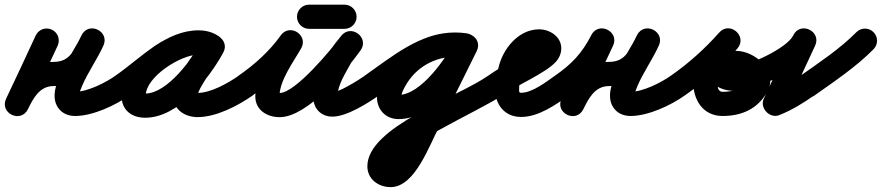

<svg xmlns="http://www.w3.org/2000/svg" viewBox="-28 -434 3683 802"><path d="M121.1 -285.6C80.5 -197.3 39 -109.4 -2.5 -21.6C-16.7 8.6 -1.4 34.5 21.2 45.5C43.8 56.4 73.7 52.3 88.5 22.4C111.3 -23.8 136.9 -74.5 196 -74.5C315.3 -74.5 352.1 -146.2 402.5 -240.7C417.9 -269.4 402 -295.4 378.9 -306.8C355.8 -318.2 325.5 -315 312 -285.4C276 -206.1 161.6 -66.5 213.2 13.8C229.6 39.3 256.6 50.5 286 50.5C359 50.5 454.1 6.3 513.3 -35.9C536 -52.1 541.3 -83.6 525.1 -106.3C508.9 -129 477.4 -134.3 454.7 -118.1C413.3 -88.6 337.1 -50.5 286 -50.5C283.2 -50.5 292.4 -46.9 293.7 -45.7C300 -40.1 298.1 -37.4 301.9 -32.1C303.1 -30.5 302.1 -36.1 302.5 -38.1C304.8 -50.7 309.7 -63 314.7 -74.7C339.8 -133.5 377.7 -185.6 404 -243.6C417.5 -273.3 402.5 -298.8 380.3 -309.7C358.2 -320.7 328.8 -317 313.5 -288.3C282.3 -229.9 268.7 -175.5 196 -175.5C93.5 -175.5 39.2 -105.7 -2.1 -22.4C-16.9 7.5 -1.2 33.6 21.6 44.6C44.5 55.7 74.6 51.7 88.9 21.6C130.5 -66.6 172.1 -154.8 212.9 -243.4C224.5 -268.7 213.5 -298.7 188.1 -310.3C162.8 -322 132.8 -310.9 121.1 -285.6Z M442.5 -48.2C458.4 -25.3 489.9 -19.6 512.8 -35.5C596.6 -93.7 696.5 -206.3 801.6 -206.3C810.3 -206.3 820.4 -205.1 827.6 -199.9C853.7 -181.3 881.3 -194.4 895.4 -216.3C909.4 -238.1 910.1 -268.6 882.3 -284.7C855.4 -300.3 831.9 -306.6 800.3 -306.6C670.3 -306.6 479.6 -172.3 479.6 -34.2C479.6 26 521.7 57.8 578.7 57.8C716.6 57.8 844.2 -104 904.3 -213.8C920.5 -243.3 906.4 -270.2 884.3 -282.3C862.1 -294.4 831.9 -291.8 815.7 -262.3C777.9 -193.2 695.8 -111 695.8 -31.6C695.8 24.8 745.7 55.2 797 55.2C875.1 55.2 965.3 8.2 1028 -35.6C1050.8 -51.6 1056.4 -83.1 1040.4 -106C1024.4 -128.8 992.9 -134.4 970 -118.4C925.5 -87.2 852.8 -45.8 797 -45.8C794.8 -45.8 792.6 -46 790.4 -46.4C785.7 -47.3 792.4 -43.9 794.4 -40.4C795.4 -38.6 796.1 -36.7 796.5 -34.6C796.7 -33.6 796.8 -30.6 796.8 -31.6C796.8 -66.1 881.8 -172.8 904.3 -213.7C920.5 -243.2 906.4 -270.1 884.2 -282.3C862.1 -294.4 831.9 -291.8 815.7 -262.2C776.4 -190.4 671.3 -43.2 578.7 -43.2C564.8 -43.2 569.8 -49.4 578.5 -36.2C580.6 -33.1 580.6 -28.9 580.6 -34.2C580.6 -114 728 -205.6 800.3 -205.6C815 -205.6 820.3 -203.9 831.7 -197.3C859.4 -181.2 886.1 -193.1 899.4 -213.7C912.7 -234.2 912.4 -263.5 886.4 -282.1C861.7 -299.7 831.6 -307.3 801.6 -307.3C664.8 -307.3 560.2 -191.5 455.2 -118.5C432.3 -102.6 426.6 -71.1 442.5 -48.2Z M956.4 -48.4C972.2 -25.4 1003.6 -19.6 1026.6 -35.4C1102.4 -87.5 1173.6 -152.5 1227.1 -227.7C1245.7 -253.8 1232.3 -281.2 1210.4 -295.2C1188.5 -309.2 1157.9 -309.8 1142.1 -282C1099.5 -207.1 1038.4 -120.1 1038.4 -31.7C1038.4 26.2 1088 55.4 1140.2 55.4C1255.6 55.4 1415.7 -135.9 1478.2 -223.7C1497.1 -250.4 1487.2 -278.4 1467.4 -293.3C1447.5 -308.2 1417.9 -310.1 1397.5 -284.4C1381.5 -264.4 1363.9 -244.4 1351.2 -222.1C1351.2 -222.1 1351 -221.7 1350.8 -221.4C1350.6 -221.1 1350.5 -220.8 1350.5 -220.8C1318.9 -161.6 1280.5 -99.5 1280.5 -30.3C1280.5 -15.4 1283.2 -0.4 1290 13C1290 13 1290.2 13.4 1290.4 13.7C1290.6 14.1 1290.8 14.5 1290.8 14.5C1302.3 35.1 1325.4 53.2 1360.4 53.2C1420.1 53.2 1507.8 -2.6 1555 -35.6C1577.8 -51.6 1583.4 -83.1 1567.4 -106C1551.4 -128.8 1519.9 -134.4 1497 -118.4C1467.9 -98 1386.4 -47.8 1360.4 -47.8C1355.4 -47.8 1364.2 -46.1 1366.1 -45.1C1372.9 -41.5 1387.3 -19.9 1379.2 -34.5C1379.2 -34.5 1379.4 -34.1 1379.6 -33.7C1379.8 -33.4 1380 -33 1380 -33C1379.7 -33.6 1380.6 -31.8 1380.8 -31.2C1382.3 -27.4 1381.5 -29.6 1381.5 -30.3C1381.5 -79.5 1416.8 -130.5 1439.5 -173.2C1439.6 -173.2 1439.4 -172.9 1439.2 -172.6C1439 -172.3 1438.8 -171.9 1438.8 -171.9C1448.9 -189.6 1463.8 -205.6 1476.5 -221.6C1496.9 -247.2 1486.2 -275.7 1465.7 -291.1C1445.2 -306.6 1414.8 -309 1395.8 -282.3C1358.5 -229.7 1205.5 -45.6 1140.2 -45.6C1124.6 -45.6 1130.5 -50.1 1136.5 -40.5C1138.1 -37.8 1139.4 -28.6 1139.4 -31.7C1139.4 -97.6 1197.3 -174.7 1229.9 -232C1245.7 -259.8 1233.7 -286.4 1213.1 -299.5C1192.6 -312.6 1163.4 -312.3 1144.9 -286.3C1098.2 -220.7 1035.5 -164.1 969.4 -118.6C946.4 -102.8 940.6 -71.4 956.4 -48.4ZM1263 -313.5C1312.3 -313.5 1361.7 -313.5 1411 -313.5C1438.9 -313.5 1461.5 -336.1 1461.5 -364C1461.5 -391.9 1438.9 -414.5 1411 -414.5C1361.7 -414.5 1312.3 -414.5 1263 -414.5C1235.1 -414.5 1212.5 -391.9 1212.5 -364C1212.5 -336.1 1235.1 -313.5 1263 -313.5Z M1483.6 -48.1C1499.5 -25.2 1531 -19.6 1553.9 -35.6C1646.6 -100.2 1754 -197.3 1871.3 -197.3C1883.4 -197.3 1894.9 -196.4 1906.8 -194.9C1939.9 -190.8 1959.7 -213.4 1963.1 -238.3C1966.4 -263.2 1953.2 -290.3 1920.2 -295C1905.1 -297.1 1890.4 -298.2 1875.2 -298.2C1749.9 -298.2 1636.8 -232.7 1576.3 -123C1560.8 -95 1546.6 -61 1546.6 -28.4C1546.6 24.3 1583.3 63.5 1636.7 63.5C1780 63.5 1908.2 -107.7 1963.4 -220.9C1978.1 -251.1 1962.9 -277.2 1940.2 -288.3C1917.6 -299.4 1887.6 -295.5 1872.7 -265.4C1821.8 -162.4 1770.8 -59.4 1719.8 43.5C1719.8 43.6 1720 43.1 1720.2 42.7C1720.4 42.3 1720.6 41.9 1720.6 41.9C1696.8 85.6 1620.4 246.6 1603.8 246.6C1594.6 246.6 1600.3 243.4 1605.4 253.1C1606.6 255.3 1607.5 262.9 1607.5 260.4C1607.5 190.7 1986.3 23.1 2070 -35.7C2092.8 -51.7 2098.4 -83.2 2082.3 -106C2066.3 -128.8 2034.8 -134.4 2012 -118.3C1881.3 -26.6 1506.5 96.3 1506.5 260.4C1506.5 314.9 1553.1 347.6 1603.8 347.6C1706.6 347.6 1765.6 170.5 1809.4 90.1C1809.4 90.1 1809.6 89.7 1809.8 89.3C1810 88.9 1810.2 88.5 1810.2 88.5C1861.3 -14.5 1912.3 -117.6 1963.3 -220.6C1978.1 -250.7 1962.8 -276.9 1940.1 -288.1C1917.4 -299.2 1887.3 -295.3 1872.6 -265.1C1838.1 -194.3 1730.5 -37.5 1636.7 -37.5C1634.8 -37.5 1638.1 -36.9 1638.8 -36.5C1643.3 -34.4 1647.6 -25.3 1647.6 -28.4C1647.6 -42.5 1658.1 -62.3 1664.7 -74.2C1707.7 -151.9 1786.6 -197.2 1875.2 -197.2C1885.6 -197.2 1895.6 -196.5 1905.8 -195C1938.8 -190.3 1958.7 -213.3 1962.1 -238.4C1965.5 -263.6 1952.3 -291 1919.2 -295.1C1903.2 -297.1 1887.5 -298.3 1871.3 -298.3C1727.3 -298.3 1608.7 -196.9 1496.1 -118.4C1473.2 -102.5 1467.6 -71 1483.6 -48.1Z M2069.9 -35.6C2128.9 -76.8 2248.1 -127.5 2291.6 -173.4C2306.9 -189.5 2316.5 -209.5 2316.5 -232C2316.5 -280.9 2268.9 -311.5 2224 -311.5C2136.3 -311.5 2070.3 -227.6 2053.6 -148.5C2053.6 -148.4 2053.9 -149.5 2054.2 -150.6C2054.4 -151.7 2054.7 -152.8 2054.7 -152.8C2045.8 -123.8 2039.5 -96.7 2039.5 -66C2039.5 0.8 2077.6 54.5 2149 54.5C2221.6 54.5 2292.1 4.2 2349 -35.6C2371.8 -51.6 2377.4 -83.1 2361.4 -106C2345.4 -128.8 2313.9 -134.4 2291 -118.4C2255.2 -93.3 2195.9 -46.5 2149 -46.5C2138.6 -46.5 2140.5 -51.3 2140.5 -66C2140.5 -86.5 2145.4 -104 2151.3 -123.2C2151.3 -123.3 2151.6 -124.3 2151.9 -125.4C2152.1 -126.4 2152.4 -127.5 2152.4 -127.5C2158.8 -157.7 2186.8 -210.5 2224 -210.5C2226.1 -210.5 2226.3 -209.2 2223.5 -211.8C2220 -215 2217.6 -219.7 2216.4 -224.4C2215.3 -229 2215.5 -232.6 2215.5 -232C2215.6 -233 2215.6 -233.9 2215.7 -234.8C2215.9 -236.7 2216.4 -238.3 2217.1 -240.1C2219.6 -246.9 2193.1 -225.8 2186.7 -222.2C2127.4 -188.7 2068.2 -157.5 2012.1 -118.4C1989.2 -102.5 1983.6 -71 1999.6 -48.1C2015.5 -25.2 2047 -19.6 2069.9 -35.6Z M2348.8 -35.5C2431.4 -92.9 2485.7 -151.1 2532 -241.5C2547 -270.9 2531.4 -297 2508.4 -308.2C2485.5 -319.5 2455.3 -315.8 2441.3 -285.9C2400 -197.7 2358.7 -109.6 2317.5 -21.4C2303.4 8.7 2318.7 34.6 2341.3 45.5C2363.9 56.4 2393.7 52.2 2408.5 22.4C2431.3 -23.8 2456.9 -74.5 2516 -74.5C2635.3 -74.5 2672.1 -146.2 2722.5 -240.7C2737.9 -269.4 2722 -295.4 2698.9 -306.8C2675.8 -318.2 2645.5 -315 2632 -285.4C2596 -206.1 2481.6 -66.5 2533.2 13.8C2549.6 39.3 2576.6 50.5 2606 50.5C2679 50.5 2774.1 6.3 2833.3 -35.9C2856 -52.1 2861.3 -83.6 2845.1 -106.3C2828.9 -129 2797.4 -134.3 2774.7 -118.1C2733.3 -88.6 2657.1 -50.5 2606 -50.5C2603.2 -50.5 2612.4 -46.9 2613.7 -45.7C2620 -40.1 2618.1 -37.4 2621.9 -32.1C2623.1 -30.5 2622.1 -36.1 2622.5 -38.1C2624.8 -50.7 2629.7 -63 2634.7 -74.7C2659.8 -133.5 2697.7 -185.6 2724 -243.6C2737.5 -273.3 2722.5 -298.8 2700.3 -309.7C2678.2 -320.7 2648.8 -317 2633.5 -288.3C2602.3 -229.9 2588.7 -175.5 2516 -175.5C2413.5 -175.5 2359.2 -105.7 2317.9 -22.4C2303.2 7.4 2318.9 33.5 2341.8 44.5C2364.7 55.5 2394.8 51.6 2408.9 21.4C2450.2 -66.8 2491.5 -154.9 2532.7 -243.1C2546.8 -273 2531.6 -298.8 2509.2 -309.8C2486.8 -320.8 2457.1 -316.9 2442 -287.5C2403.2 -211.6 2360.3 -166.6 2291.2 -118.5C2268.3 -102.5 2262.6 -71.1 2278.5 -48.2C2294.5 -25.3 2325.9 -19.6 2348.8 -35.5Z M2832.9 -35.6C2913.4 -91.7 2986.7 -157.6 3051.8 -231C3073.8 -255.8 3065.4 -285 3046.1 -301.7C3026.8 -318.3 2996.7 -322.4 2975.3 -296.9C2925.2 -237.2 2871.5 -179 2868.1 -96.1C2868.1 -96.1 2868.1 -96 2868.1 -96C2868.1 -96 2868.1 -96 2868.1 -96C2865.2 -20.1 2906.7 50.5 2990 50.5C3070.1 50.5 3136.9 21.2 3176.9 -50.3C3224.3 -135.1 3127.1 -221.7 3046.3 -221.5C3046.3 -221.5 3046.4 -221.5 3046.5 -221.5C3046.6 -221.5 3046.7 -221.5 3046.7 -221.5C3002 -221.8 2959.1 -202.6 2939.4 -160.3C2908.6 -94.2 2977.6 -55 3033.4 -55C3132.3 -55 3332 -147.2 3376.8 -243.1C3391 -273.6 3375.2 -299.5 3352.3 -310.2C3329.4 -320.9 3299.4 -316.3 3285.2 -285.8C3244.2 -197.6 3203.3 -109.4 3162.3 -21.3C3153.4 -2.1 3159.6 18.9 3173 33.1C3186.4 47.3 3206.9 54.7 3226.6 47C3279.1 26.3 3327.3 -3.3 3373.2 -35.8C3396 -51.9 3401.3 -83.4 3385.2 -106.2C3369.1 -129 3337.6 -134.3 3314.8 -118.2C3275.6 -90.4 3234.5 -64.6 3189.7 -47C3170 -39.3 3181.6 -12.6 3200.3 7.3C3219.1 27.3 3245 40.5 3253.9 21.3C3294.9 -66.9 3335.8 -155 3376.8 -243.2C3391 -273.7 3375.2 -299.6 3352.3 -310.3C3329.4 -320.9 3299.4 -316.3 3285.2 -285.8C3261.5 -234.9 3098.9 -156 3033.4 -156C3011.7 -156 3021.3 -164.5 3029.9 -146.6C3033 -140.4 3034.1 -133.9 3033.5 -127C3033.2 -123.8 3029.6 -114.7 3031 -117.7C3032 -119.9 3043.4 -120.5 3046.1 -120.5C3046.1 -120.5 3046.2 -120.5 3046.3 -120.5C3046.4 -120.5 3046.5 -120.5 3046.5 -120.5C3062.4 -120.5 3081.4 -111.7 3086.5 -95.5C3087.5 -92.2 3089.1 -100.3 3088.7 -99.7C3066.8 -60.5 3033.4 -50.5 2990 -50.5C2969 -50.5 2968.4 -75.9 2969.1 -92C2969.1 -92 2969.1 -92 2969.1 -92C2969.1 -92 2969.1 -91.9 2969.1 -91.9C2971.3 -147.2 3019 -191.9 3052.7 -232C3074 -257.5 3065.9 -286.4 3047 -302.7C3028 -319.1 2998.3 -322.8 2976.2 -298C2916.4 -230.6 2849.1 -170 2775.1 -118.4C2752.3 -102.5 2746.6 -71 2762.6 -48.1C2778.5 -25.3 2810 -19.6 2832.9 -35.6Z M3302.8 -46.4C3319 -23.7 3350.5 -18.3 3373.3 -34.5C3457.9 -94.6 3548 -154.4 3621 -228.6C3640.6 -248.5 3640.3 -280.4 3620.4 -300C3600.5 -319.6 3568.6 -319.3 3549 -299.4C3480.3 -229.6 3394.4 -173.5 3314.7 -116.8C3292 -100.7 3286.7 -69.1 3302.8 -46.4Z"/></svg>

Font: FRB American Cursive Guidelines Ultra
Style: Bold Italic
Weight: 1000
Italic angle: -25°
Version: Version 2.0;Modular Font Editor K font №1